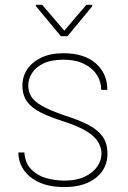

<svg xmlns="http://www.w3.org/2000/svg" viewBox="-20 -756 525 786"><path d="M243.2 -630.4 333.5 -736.3H357.4V-730L256.3 -607.9H229L127 -731V-736.3H152.8ZM240.7 -258.8Q185.1 -276.4 147.5 -295.2Q109.9 -314 90.8 -340.1Q71.8 -366.2 71.8 -405.8Q71.8 -442.9 91.8 -472.7Q111.8 -502.4 149.4 -520.3Q187 -538.1 239.7 -538.1Q324.2 -538.1 371.8 -496.8Q419.4 -455.6 419.4 -388.2H394.5Q394.5 -420.9 376.7 -449Q358.9 -477.1 324.2 -494.4Q289.6 -511.7 239.7 -511.7Q189 -511.7 157 -495.8Q125 -480 110.4 -455.8Q95.7 -431.6 95.7 -406.7Q95.7 -381.8 107.4 -361.6Q119.1 -341.3 152.6 -322.3Q186 -303.2 249.5 -281.7Q306.2 -263.7 344 -243.7Q381.8 -223.6 400.9 -196Q419.9 -168.5 419.9 -126.5Q419.9 -65.4 372.3 -27.8Q324.7 9.8 243.7 9.8Q182.6 9.8 140.6 -9.5Q98.6 -28.8 76.9 -61Q55.2 -93.3 55.2 -131.8H79.6Q83.5 -86.9 108.6 -61.8Q133.8 -36.6 170.4 -26.6Q207 -16.6 243.7 -16.6Q293 -16.6 326.9 -32.7Q360.8 -48.8 378.2 -74.2Q395.5 -99.6 395.5 -127Q395.5 -150.9 382.3 -173.8Q369.1 -196.8 335.2 -218Q301.3 -239.3 240.7 -258.8Z"/></svg>

Font: Robert Sans Thin
Style: Regular
Weight: 100
Designer: Christian Robertson (extended by Adam Twardoch)
Foundry: Google
Version: Version 12.135;April 2, 2019;FontCreator 11.5.0.2425 64-bit;